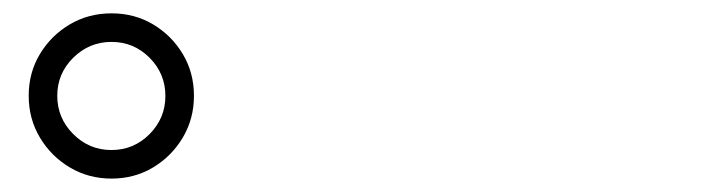

<svg xmlns="http://www.w3.org/2000/svg" viewBox="-20 -872 1040 285"><path d="M22.6 -729.9Q22.6 -764.1 39.2 -791.7Q55.8 -819.3 83.6 -835.8Q111.4 -852.2 145.6 -852.2Q179.8 -852.2 207.4 -835.7Q235 -819.2 251.5 -791.5Q267.9 -763.9 267.9 -729.8Q267.9 -695.7 251.4 -667.9Q234.9 -640.1 207.3 -623.5Q179.6 -606.9 145.5 -606.9Q111.5 -606.9 83.6 -623.5Q55.8 -640 39.2 -667.9Q22.6 -695.7 22.6 -729.9ZM65 -729.9Q65 -696.7 88.7 -673Q112.3 -649.3 145.4 -649.3Q178.5 -649.3 202 -672.9Q225.5 -696.6 225.5 -729.6Q225.5 -762.7 202 -786.3Q178.5 -809.8 145.6 -809.8Q112.5 -809.8 88.7 -786.3Q65 -762.8 65 -729.9Z"/></svg>

Font: Early Summer Mincho VF
Style: Regular
Weight: 250
Designer: GuiWonder
Version: Version 1.002